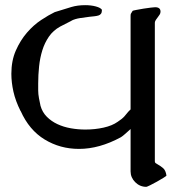

<svg xmlns="http://www.w3.org/2000/svg" viewBox="-20 -576 742 744"><path d="M486 -76Q476 -67 466 -58Q456 -49 448 -44Q365 1 286 1Q213 1 153 -35.5Q93 -72 60 -146V-145Q40 -185 32 -221Q24 -257 24 -290Q24 -341 41.5 -380.5Q59 -420 84.5 -449.5Q110 -479 139.5 -498.5Q169 -518 192 -529L257 -549Q281 -556 310 -556Q333 -556 351.5 -551Q370 -546 375 -538Q375 -528 371.5 -523Q368 -518 361.5 -516Q355 -514 346 -513Q337 -512 327 -511Q310 -509 290.5 -506Q271 -503 257 -496H258L213 -473Q186 -458 169.5 -434Q153 -410 144 -381Q135 -352 131.5 -319Q128 -286 128 -253V-225Q128 -212 131 -195.5Q134 -179 137 -166Q144 -141 161.5 -123.5Q179 -106 202.5 -95Q226 -84 254 -79Q282 -74 311 -74Q348 -74 381.5 -81.5Q415 -89 436 -104Q453 -115 462 -125Q471 -135 477 -143L486 -152V-513Q486 -520 487 -522.5Q488 -525 494 -534Q495 -535 508 -537.5Q521 -540 536 -542.5Q551 -545 564.5 -546.5Q578 -548 581 -548Q602 -548 602 -531Q602 -525 599 -520Q596 -515 592 -510Q588 -505 584 -499Q580 -493 580 -488V49Q580 54 583 56Q586 58 591 61Q602 67 612 75.5Q622 84 625 104Q625 106 613.5 113Q602 120 588 128Q574 136 561.5 142Q549 148 547 148Q522 148 504 130Q486 112 486 88Z"/></svg>

Font: New Athena Unicode
Style: Bold
Weight: 700
Designer: J. Rusten 1997; rev. by R. Hancock 2001, 2002, rev. by D. Mastronarde 2002-2021
Foundry: Society for Classical Studies (formerly American Philological Association)
Version: Version 5.008